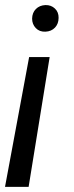

<svg xmlns="http://www.w3.org/2000/svg" viewBox="-27 -558 289 754"><path d="M87.4 -334H168L85.4 175.8H-7.3ZM203.1 -487.8Q203.1 -464.8 189 -449.7Q174.8 -434.6 151.4 -433.6Q127.9 -432.6 113.5 -447.8Q99.1 -462.9 99.1 -484.9Q99.6 -508.3 114 -522.7Q128.4 -537.1 151.4 -538.1Q173.8 -538.6 188.7 -524.4Q203.6 -510.3 203.1 -487.8Z"/></svg>

Font: Roboto
Style: Italic
Weight: 400
Italic angle: -12°
Designer: Google
Version: Version 2.134; 2016; ttfautohint (v1.6)